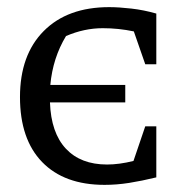

<svg xmlns="http://www.w3.org/2000/svg" viewBox="-20 -511 522 538"><path d="M273 7Q160 7 98 -57Q36 -121 36 -239Q36 -357 102.5 -424Q169 -491 286 -491Q313 -491 348 -487Q383 -483 418 -473V-331H387L355 -423Q312 -432 268 -432Q216 -432 165 -410Q128 -349 121 -273H331V-224H120Q123 -139 164.5 -94.5Q206 -50 280 -50Q314 -50 354 -60L387 -157H418V-14Q377 -4 342 1.5Q307 7 273 7Z"/></svg>

Font: Piazzolla
Style: Regular
Weight: 400
Designer: Juan Pablo del Peral
Foundry: Huerta Tipografica
Version: Version 1.330